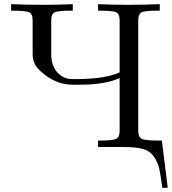

<svg xmlns="http://www.w3.org/2000/svg" viewBox="-20 -703 822 918"><path d="M33 -652V-683Q110 -680 187 -680Q258 -680 328 -683V-652H317Q258 -652 241.5 -644Q225 -636 225 -607V-445Q225 -389 254 -357Q283 -325 325 -325Q325 -325 355 -325Q484 -326 552 -357V-607Q552 -637 535.5 -644.5Q519 -652 458 -652H449V-683Q520 -680 590 -680Q668 -680 744 -683V-652H729Q674 -652 658 -644.5Q642 -637 641 -610V-75Q642 -46 659 -38.5Q676 -31 738 -31H754L782 195H756Q748 132 741 102Q734 72 715 45Q696 18 662.5 9Q629 0 572 0H449V-31H460Q519 -31 535.5 -39Q552 -47 552 -76V-330Q484 -298 360 -298H325Q254 -298 191 -348Q156 -376 146 -397.5Q136 -419 136 -445V-605Q136 -637 119 -644.5Q102 -652 38 -652Z"/></svg>

Font: CMU Serif
Style: Roman
Weight: 500
Version: Version 0.7.0